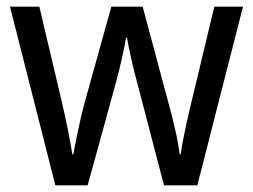

<svg xmlns="http://www.w3.org/2000/svg" viewBox="-20 -557 760 576"><path d="M391 -311Q381 -348 373 -384Q365 -420 361 -444H358Q354 -419 346 -383Q338 -347 328 -310L243 -1H146L10 -537H98L164 -258Q174 -215 183 -171Q192 -127 197 -94H200Q205 -122 214 -165Q223 -208 233 -246L314 -537H408L486 -246Q495 -214 504.5 -173Q514 -132 519 -94H522Q525 -117 533 -156Q541 -195 551 -237L623 -537H709L572 -1H472Z"/></svg>

Font: Noto Sans Myanmar SemiCondensed
Style: Regular
Weight: 400
Width: 4
Designer: Monotype Design Team
Foundry: Monotype Imaging Inc.
Version: Version 2.107; ttfautohint (v1.8.4.7-5d5b)